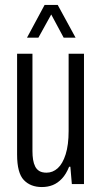

<svg xmlns="http://www.w3.org/2000/svg" viewBox="-20 -743 412 775"><path d="M149 12Q103 12 76 -16.5Q49 -45 49 -119V-526H111V-133Q111 -114 113.5 -98.5Q116 -83 122 -71Q128 -59 139 -52.5Q150 -46 168 -46Q193 -46 213 -64Q233 -82 245 -120Q257 -158 257 -214V-526H319V0H270L264 -70H259Q247 -40 230 -22Q213 -4 193 4Q173 12 149 12ZM89 -591 160 -723H213L285 -591H237L172 -712H202L135 -591Z"/></svg>

Font: Archivo ExtraCondensed Light
Style: Regular
Weight: 300
Width: 2
Designer: Hector Gatti
Foundry: Omnibus-Type
Version: Version 2.001